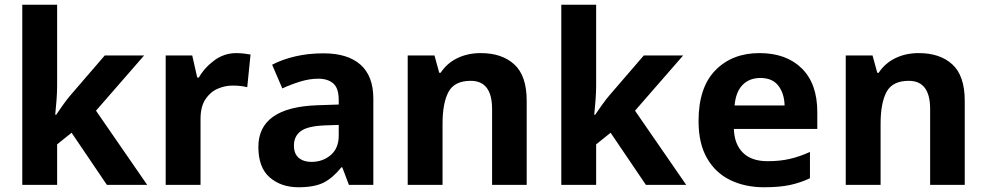

<svg xmlns="http://www.w3.org/2000/svg" viewBox="-20 -780 4162 810"><path d="M221 -419Q221 -393 218.5 -358Q216 -323 213 -296H217Q227 -311 245.5 -337Q264 -363 278 -379L422 -546H588L385 -313L601 0H431L282 -220L221 -171V0H74V-760H221Z M977 -556Q992 -556 1009.5 -554Q1027 -552 1037 -550L1023 -412Q1012 -415 996.5 -417Q981 -419 961 -419Q929 -419 898 -405.5Q867 -392 846.5 -361Q826 -330 826 -278V0H679V-546H791L812 -453H819Q843 -495 884.5 -525.5Q926 -556 977 -556Z M1345 -555Q1447 -555 1501 -507Q1555 -459 1555 -364V0H1452L1424 -74H1420Q1385 -30 1346 -10Q1307 10 1239 10Q1166 10 1118 -31.5Q1070 -73 1070 -160Q1070 -327 1318 -336L1409 -339V-358Q1409 -408 1386 -428Q1363 -448 1323 -448Q1286 -448 1247 -436Q1208 -424 1171 -407L1128 -507Q1170 -529 1225 -542Q1280 -555 1345 -555ZM1350 -251Q1277 -248 1248.5 -226.5Q1220 -205 1220 -166Q1220 -131 1240.5 -114Q1261 -97 1293 -97Q1342 -97 1375.5 -126Q1409 -155 1409 -208V-253Z M2008 -556Q2098 -556 2150 -508Q2202 -460 2202 -355V0H2056V-320Q2056 -439 1966 -439Q1897 -439 1872 -392Q1847 -345 1847 -258V0H1700V-546H1813L1833 -473H1839Q1865 -513 1909 -534.5Q1953 -556 2008 -556Z M2495 -419Q2495 -393 2492.5 -358Q2490 -323 2487 -296H2491Q2501 -311 2519.5 -337Q2538 -363 2552 -379L2696 -546H2862L2659 -313L2875 0H2705L2556 -220L2495 -171V0H2348V-760H2495Z M3184 -556Q3297 -556 3362.5 -491.5Q3428 -427 3428 -307V-236H3076Q3078 -172 3114 -136Q3150 -100 3218 -100Q3270 -100 3311.5 -109.5Q3353 -119 3397 -139V-28Q3357 -9 3312.5 0.5Q3268 10 3203 10Q3123 10 3060.5 -20.5Q2998 -51 2962.5 -113Q2927 -175 2927 -269Q2927 -411 2998 -483.5Q3069 -556 3184 -556ZM3188 -451Q3141 -451 3112.5 -421.5Q3084 -392 3079 -335H3290Q3289 -385 3264 -418Q3239 -451 3188 -451Z M3856 -556Q3946 -556 3998 -508Q4050 -460 4050 -355V0H3904V-320Q3904 -439 3814 -439Q3745 -439 3720 -392Q3695 -345 3695 -258V0H3548V-546H3661L3681 -473H3687Q3713 -513 3757 -534.5Q3801 -556 3856 -556Z"/></svg>

Font: Noto Sans Syriac
Style: Bold
Weight: 700
Designer: Patrick Giasson and the Monotype Design Team
Foundry: Monotype Imaging Inc.
Version: Version 3.000; ttfautohint (v1.8.4.7-5d5b)